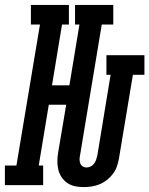

<svg xmlns="http://www.w3.org/2000/svg" viewBox="-67 -755 609 783"><path d="M274 8Q256 8 239 4.5Q222 1 208 -8.5Q194 -18 184.5 -32Q175 -46 171 -62.5Q167 -79 167 -97Q167 -115 170 -132L203 -328H132L91 -80H109V0H-47V-80H0L96 -655H59V-735H214V-655H186L145 -407H216L257 -655H239V-735H395V-655H348L259 -119Q257 -111 257.5 -102.5Q258 -94 261 -87Q264 -80 271 -76Q278 -72 286 -72Q294 -72 302.5 -76Q311 -80 316.5 -87.5Q322 -95 325 -103.5Q328 -112 330 -121L384 -450H367V-530H522V-450H475L418 -108Q415 -91 409.5 -75.5Q404 -60 393.5 -46Q383 -32 369 -21Q355 -10 339 -3.5Q323 3 306.5 5.5Q290 8 274 8Z"/></svg>

Font: Iosevka Slab Medium Oblique
Style: Regular
Weight: 500
Italic angle: -9°
Monospace: yes
Designer: Belleve Invis
Foundry: Belleve Invis
Version: Version 11.1.1; ttfautohint (v1.8.3)